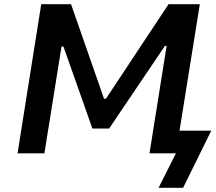

<svg xmlns="http://www.w3.org/2000/svg" viewBox="-20 -725 1022 908"><path d="M730 163 812 0H687L768 -508H760L496 -117H417L280 -505H271L190 0H63L175 -705H316L472 -258H481L777 -705H925L829 -107H979L846 163Z"/></svg>

Font: Nunito Sans 6pt
Style: Bold Italic
Weight: 700
Italic angle: -9°
Version: Version 3.101;gftools[0.9.27]